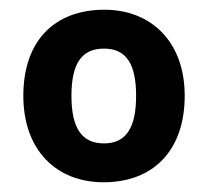

<svg xmlns="http://www.w3.org/2000/svg" viewBox="-20 -742 428 395"><path d="M360 -545C360 -658 289 -722 195 -722C92 -722 28 -658 28 -545C28 -432 97 -367 193 -367C295 -367 360 -432 360 -545ZM127 -545C127 -610 147 -642 194 -642C240 -642 260 -610 260 -545C260 -480 240 -447 194 -447C147 -447 127 -480 127 -545Z"/></svg>

Font: Noto Sans Gunjala Gondi
Style: Bold
Weight: 700
Designer: Ek Type
Foundry: Ek Type
Version: Version 1.004